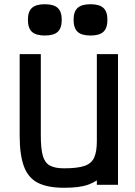

<svg xmlns="http://www.w3.org/2000/svg" viewBox="-20 -874 640 908"><path d="M283 14Q205 14 159 -9.5Q113 -33 93 -87.5Q73 -142 73 -233V-618H173V-233Q173 -171 182.5 -137.5Q192 -104 216 -91Q240 -78 283 -78Q345 -78 378.5 -89Q412 -100 425 -128Q438 -156 438 -206V-618H538V0H438V-21Q420 -9 398 -1Q376 7 347.5 10.5Q319 14 283 14ZM408 -706Q366 -706 347 -723.5Q328 -741 328 -781Q328 -819 347 -836.5Q366 -854 408 -854Q450 -854 469 -836.5Q488 -819 488 -781Q488 -741 469 -723.5Q450 -706 408 -706ZM192 -706Q150 -706 131 -723.5Q112 -741 112 -781Q112 -819 131 -836.5Q150 -854 192 -854Q234 -854 253 -836.5Q272 -819 272 -781Q272 -741 253 -723.5Q234 -706 192 -706Z"/></svg>

Font: Victor Mono Thin
Style: Regular
Weight: 100
Monospace: yes
Designer: Rune Bjørnerås
Version: Version 1.561;gftools[0.9.30]